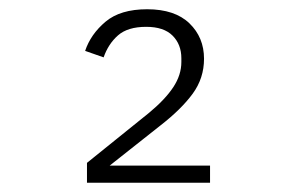

<svg xmlns="http://www.w3.org/2000/svg" viewBox="-20 -724 640 415"><path d="M434 -329H168V-372L302 -480Q337 -509 354.5 -535.5Q372 -562 372 -590V-598Q372 -628 353 -647Q334 -666 296 -666Q256 -666 235 -647.5Q214 -629 204 -600L164 -614Q176 -650 208 -677Q240 -704 298 -704Q358 -704 389.5 -673.5Q421 -643 421 -597Q421 -555 396.5 -521.5Q372 -488 327 -453L217 -366H434Z"/></svg>

Font: IBM Plex Mono Light
Style: Regular
Weight: 300
Monospace: yes
Designer: Mike Abbink, Paul van der Laan, Pieter van Rosmalen
Foundry: Bold Monday
Version: Version 2.3